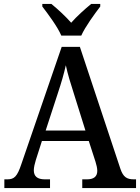

<svg xmlns="http://www.w3.org/2000/svg" viewBox="-20 -951 708 971"><path d="M290 -771H391C411 -816 458 -880 487 -918V-931H441C409 -905 368 -868 340 -836C312 -868 272 -905 240 -931H194V-918C223 -880 271 -816 290 -771ZM2 0H233V-44H207C168 -44 151 -60 151 -90C151 -104 156 -125 161 -141L192 -238H429L463 -133C468 -117 472 -100 472 -87C472 -58 454 -44 420 -44H396V0H668V-44H657C621 -44 603 -56 589 -97L384 -714H292L88 -121C67 -58 52 -44 17 -44H2ZM211 -291 273 -481C291 -535 303 -577 313 -621C322 -577 337 -529 355 -473L412 -291Z"/></svg>

Font: Noto Serif Myanmar SemiCondensed Medium
Style: Regular
Weight: 500
Width: 4
Designer: Ben Mitchell and the Monotype Design Team
Foundry: Monotype Imaging Inc.
Version: Version 2.106